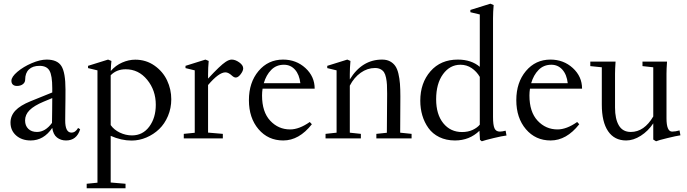

<svg xmlns="http://www.w3.org/2000/svg" viewBox="-20 -746 3703 1035"><path d="M145.5 11.2Q97.7 11.2 67.1 -15.6Q36.6 -42.5 36.6 -85Q36.6 -121.6 62.7 -149.7Q88.9 -177.7 144.5 -200.2L261.7 -247.6V-271Q261.7 -338.9 246.8 -365Q231.9 -391.1 192.9 -391.1Q156.2 -391.1 136 -371.8Q115.7 -352.5 115.7 -316.9Q115.7 -301.8 103.3 -292.2Q90.8 -282.7 71.3 -282.7Q57.1 -282.7 49.3 -290Q41.5 -297.4 41.5 -310.5Q41.5 -331.5 73.7 -358.9Q106 -386.2 151.1 -405.5Q196.3 -424.8 231.4 -424.8Q289.1 -424.8 311 -389.9Q333 -355 333 -263.7Q333 -238.8 332.8 -211.2Q332.5 -183.6 332 -149.9Q331.5 -116.2 331.5 -97.7Q331.1 -31.2 365.2 -31.2Q386.7 -31.2 400.9 -56.2L412.1 -49.3Q393.6 11.2 335.9 11.2Q307.6 11.2 287.1 -4.9Q266.6 -21 261.7 -56.6Q215.8 11.2 145.5 11.2ZM115.2 -96.7Q115.2 -68.4 132.6 -51.5Q149.9 -34.7 179.2 -34.7Q224.6 -34.7 260.3 -83.5Q260.7 -106 261.2 -150.6Q261.7 -195.3 261.7 -217.3L214.8 -197.8Q163.6 -176.3 139.4 -152.1Q115.2 -127.9 115.2 -96.7Z M689 11.7Q633.8 11.7 576.7 -13.7V237.8L656.7 244.6V269H447.3V244.6L505.4 238.8V-366.7L454.6 -378.9V-391.1L562.5 -424.8L580.6 -417.5Q578.1 -397 577.1 -363.3Q603.5 -393.6 638.7 -408.9Q673.8 -424.3 709 -424.3Q767.1 -424.3 812.5 -392.6Q857.9 -360.8 880.6 -312.7Q903.3 -264.6 903.3 -210.9Q903.3 -163.1 885.5 -120.8Q867.7 -78.6 837.9 -50Q808.1 -21.5 769.3 -4.9Q730.5 11.7 689 11.7ZM657.7 -372.6Q608.4 -372.6 576.7 -340.3V-71.8Q594.2 -46.4 626 -31.2Q657.7 -16.1 691.4 -16.1Q749.5 -16.1 784.7 -63.5Q819.8 -110.8 819.8 -181.2Q819.8 -259.3 773.4 -315.9Q727.1 -372.6 657.7 -372.6Z M970.7 0V-24.4L1029.8 -30.3V-366.7L980 -378.9V-391.1L1087.4 -424.8L1105 -417.5Q1101.6 -379.9 1101.6 -346.2V-322.3Q1167 -393.1 1195.8 -412.1Q1214.8 -424.8 1229 -424.8Q1248.5 -424.8 1269.8 -409.7Q1291 -394.5 1291 -377.4Q1291 -363.8 1277.3 -345.9Q1263.7 -328.1 1251 -328.1Q1241.7 -328.1 1231.4 -337.4Q1211.4 -356 1195.3 -356Q1159.7 -356 1101.6 -287.6V-31.2L1181.2 -24.4V0Z M1506.8 11.2Q1425.3 11.2 1373.5 -49.6Q1321.8 -110.4 1321.8 -206.1Q1321.8 -301.3 1373.5 -363Q1425.3 -424.8 1505.9 -424.8Q1576.7 -424.8 1626.5 -379.2Q1676.3 -333.5 1676.3 -268.1H1395.5Q1392.6 -250 1392.6 -231.4Q1392.6 -142.6 1436.5 -95.5Q1480.5 -48.3 1543.9 -48.3Q1592.8 -48.3 1649.9 -88.4L1661.1 -76.2Q1592.3 11.2 1506.8 11.2ZM1510.7 -397Q1469.2 -397 1441.9 -369.1Q1414.6 -341.3 1401.9 -297.4H1599.1Q1593.8 -344.2 1570.1 -370.6Q1546.4 -397 1510.7 -397Z M1734.9 0V-24.4L1794.4 -30.8V-366.7L1744.1 -378.9V-391.1L1852.1 -424.8L1869.1 -417.5Q1865.7 -379.9 1865.7 -346.2V-317.9Q1931.2 -424.8 2039.6 -424.8Q2064.5 -424.8 2082 -415.5Q2099.6 -406.2 2110.6 -390.6Q2121.6 -375 2127.7 -348.9Q2133.8 -322.8 2136 -294.4Q2138.2 -266.1 2138.2 -226.1Q2138.2 -159.7 2137.2 -30.8L2198.7 -24.4V0H2008.8V-24.4L2065.4 -30.3Q2066.9 -239.7 2066.9 -240.7Q2066.9 -270 2065.9 -289.1Q2064.9 -308.1 2061 -326.9Q2057.1 -345.7 2050.3 -356.2Q2043.5 -366.7 2031.2 -373Q2019 -379.4 2001.5 -379.4Q1960.4 -379.4 1924.3 -353.8Q1888.2 -328.1 1865.7 -284.2V-30.8L1925.3 -24.4V0Z M2577.1 15.6 2567.4 7.8 2564.5 -41Q2510.3 11.2 2432.6 11.2Q2385.3 11.2 2348.4 -6.8Q2311.5 -24.9 2289.6 -55.7Q2267.6 -86.4 2256.6 -123.8Q2245.6 -161.1 2245.6 -203.1Q2245.6 -298.8 2300.5 -361.8Q2355.5 -424.8 2447.8 -424.8Q2520.5 -424.8 2566.4 -385.7V-668L2515.6 -680.2V-692.4L2623.5 -726.1L2641.1 -718.8Q2637.7 -681.2 2637.7 -647.5V-115.2Q2637.7 -72.8 2645.5 -54.7Q2653.3 -36.6 2674.8 -36.6Q2686 -36.6 2705.6 -41.5L2710.4 -15.6Q2686.5 -12.7 2640.9 -1.7Q2595.2 9.3 2577.1 15.6ZM2470.7 -34.2Q2503.4 -34.2 2528.6 -46.1Q2553.7 -58.1 2566.4 -74.2V-331.5Q2549.3 -360.8 2522.5 -378.9Q2495.6 -397 2461.9 -397Q2405.3 -397 2368.2 -346.2Q2331.1 -295.4 2331.1 -210.9Q2331.1 -129.4 2369.6 -81.8Q2408.2 -34.2 2470.7 -34.2Z M2948.2 11.2Q2866.7 11.2 2814.9 -49.6Q2763.2 -110.4 2763.2 -206.1Q2763.2 -301.3 2814.9 -363Q2866.7 -424.8 2947.3 -424.8Q3018.1 -424.8 3067.9 -379.2Q3117.7 -333.5 3117.7 -268.1H2836.9Q2834 -250 2834 -231.4Q2834 -142.6 2877.9 -95.5Q2921.9 -48.3 2985.4 -48.3Q3034.2 -48.3 3091.3 -88.4L3102.5 -76.2Q3033.7 11.2 2948.2 11.2ZM2952.1 -397Q2910.6 -397 2883.3 -369.1Q2856 -341.3 2843.3 -297.4H3040.5Q3035.2 -344.2 3011.5 -370.6Q2987.8 -397 2952.1 -397Z M3355.5 11.2Q3292 11.2 3258.1 -38.6Q3224.1 -88.4 3224.1 -182.1V-383.3L3162.1 -389.6V-414.1H3298.3Q3295.4 -373 3295.4 -349.1V-166Q3295.4 -104.5 3316.2 -69.6Q3336.9 -34.7 3380.4 -34.7Q3452.6 -34.7 3501.5 -118.2V-383.3L3443.4 -389.6V-414.1H3575.7Q3572.8 -373 3572.8 -349.1V-108.9Q3572.8 -36.6 3603 -36.6Q3621.6 -36.6 3643.1 -43L3647.9 -16.6Q3627 -13.7 3577.6 -1.7Q3528.3 10.3 3516.6 15.6L3501.5 6.3V-81.1Q3474.1 -39.6 3434.3 -14.2Q3394.5 11.2 3355.5 11.2Z"/></svg>

Font: Elstob 18pt
Style: Regular
Weight: 400
Designer: Peter S. Baker
Version: Version 1.015